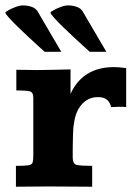

<svg xmlns="http://www.w3.org/2000/svg" viewBox="-36 -708 505 728"><path d="M24.4 0V-79.1Q59.1 -79.1 72.5 -81.5Q85.9 -84 88.1 -93Q90.3 -102.1 90.3 -122.1V-337.4Q90.3 -358.9 75.4 -362.1Q60.5 -365.2 25.9 -365.2V-443.4Q36.6 -443.4 55.7 -443.1Q74.7 -442.9 90.3 -442.6Q106 -442.4 106 -442.4Q136.2 -442.4 167.5 -443.4Q198.7 -444.3 231.4 -444.8V-351.6Q253.4 -401.4 294.9 -427.5Q336.4 -453.6 396.5 -453.6Q417.5 -453.6 442.4 -449.7V-302.2Q430.2 -303.2 413.6 -303Q397 -302.7 385.7 -301.8Q380.4 -321.8 368.4 -330.8Q356.4 -339.8 335.4 -339.8Q298.3 -339.8 273.7 -311.8Q249 -283.7 244.1 -236.3Q242.7 -232.4 241.9 -220.7Q241.2 -209 240.7 -193.1Q240.2 -177.2 240 -160.9Q239.7 -144.5 239.7 -131.1Q239.7 -117.7 239.7 -110.8Q239.7 -85.9 255.9 -82.5Q272 -79.1 313.5 -79.1V0Q274.4 0 236.8 -0.5Q199.2 -1 148.4 -1Q108.4 -1 81.3 -0.5Q54.2 0 24.4 0ZM196.3 -511.7H133.3Q127.4 -517.1 110.6 -532.2Q93.8 -547.4 72.8 -566.9Q51.8 -586.4 31.7 -606Q11.7 -625.5 -1.7 -640.4Q-15.1 -655.3 -15.6 -660.2Q-15.6 -662.6 -3.9 -669.2Q7.8 -675.8 23.4 -681.6Q39.1 -687.5 50.8 -687.5Q67.4 -687.5 82.5 -682.6Q97.7 -677.7 105.5 -666.5ZM367.2 -511.7H304.2Q298.3 -517.1 281.5 -532.2Q264.6 -547.4 243.7 -566.9Q222.7 -586.4 202.6 -606Q182.6 -625.5 169.2 -640.4Q155.8 -655.3 155.3 -660.2Q155.3 -662.6 167 -669.2Q178.7 -675.8 194.3 -681.6Q210 -687.5 221.7 -687.5Q238.3 -687.5 253.4 -682.6Q268.6 -677.7 276.4 -666.5Z"/></svg>

Font: Kameron
Style: Bold
Weight: 700
Designer: Vernon Adams
Foundry: Vernon Adams
Version: Version 1.100